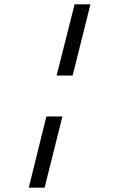

<svg xmlns="http://www.w3.org/2000/svg" viewBox="-20 -720 540 890"><path d="M242.5 -370 325.8 -700H399.2L316.7 -370ZM113.3 150 195 -180H269.2L186.7 150Z"/></svg>

Font: Funnel Sans
Style: Italic
Weight: 400
Italic angle: -14.036°
Version: Version 1.000; Beta; Release 5; Build 24; ttfautohint (v1.8.